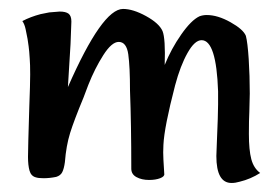

<svg xmlns="http://www.w3.org/2000/svg" viewBox="-20 -399 625 432"><path d="M466.8 -47.9 467.8 -75.2Q470.7 -142.6 470.7 -164.1V-193.4Q466.8 -308.6 433.6 -308.6Q418 -308.6 401.9 -279.8Q385.7 -251 374 -207Q349.6 -113.3 347.7 -73.2Q346.7 -55.7 347.7 -39.6Q348.6 -23.4 349.6 -7.8Q350.6 -2 340.3 2Q330.1 5.9 315.4 5.9Q298.8 5.9 287.1 -0.5Q275.4 -6.8 275.4 -19.5Q275.4 -119.1 272.5 -195.3Q272.5 -249 268.6 -276.9Q264.6 -304.7 247.1 -304.7Q231.4 -304.7 212.4 -274.9Q193.4 -245.1 178.7 -208L168 -179.7Q146.5 -127.9 137.7 -99.6Q128.9 -71.3 126 -34.2Q124 -19.5 120.1 -11.7Q116.2 -3.9 106.4 -1Q91.8 2 78.1 2Q66.4 2 60.5 0Q49.8 -2.9 46.4 -15.1Q43 -27.3 43 -45.9Q43 -64.5 45.9 -158.2Q47.9 -210.9 47.9 -231.4Q47.9 -254.9 46.9 -266.6Q45.9 -284.2 44.4 -294.9Q43 -305.7 42 -311.5Q40 -322.3 37.6 -333.5Q35.2 -344.7 30.3 -351.6Q48.8 -361.3 71.3 -367.2L90.8 -371.1L114.3 -373Q127.9 -373 134.3 -368.2Q140.6 -363.3 140.6 -350.6L138.7 -299.8L132.8 -203.1Q210 -378.9 256.8 -378.9Q279.3 -378.9 308.6 -362.8Q337.9 -346.7 345.7 -329.1Q352.5 -312.5 350.6 -252.9Q365.2 -289.1 387.7 -321.3Q410.2 -353.5 428.7 -362.3Q436.5 -365.2 445.3 -365.2Q469.7 -365.2 498.5 -349.1Q527.3 -333 533.2 -318.4Q537.1 -303.7 539.6 -266.1Q542 -228.5 542 -188.5L541 -147.5Q540 -128.9 540 -97.7Q540 -61.5 545.4 -41Q550.8 -20.5 565.4 -9.8Q543.9 3.9 519.5 9.8Q509.8 12.7 501 12.7Q466.8 12.7 466.8 -47.9Z"/></svg>

Font: BKP Parklife Text
Style: Regular
Weight: 400
Designer: Font Diner, Inc.; LA MECHKY PLUS GmbH
Foundry: Font Diner, Inc.; LA MECHKY PLUS GmbH
Version: Version 1.007